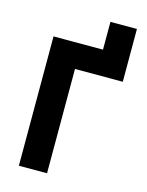

<svg xmlns="http://www.w3.org/2000/svg" viewBox="-125 -925 765 1001"><g transform="rotate(15 257.0 -424.0)"><path d="M77 0H229V-563H487V-848H344V-698H77Z"/></g></svg>

Font: LVC Sans
Style: Bold
Weight: 700
Designer: Mike Abbink, Paul van der Laan, Pieter van Rosmalen
Foundry: Bold Monday
Version: Version 3.0